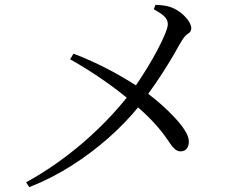

<svg xmlns="http://www.w3.org/2000/svg" viewBox="-20 -761 1040 794"><path d="M616 -723 623 -741C651 -740 678 -737 701 -725C736 -708 771 -671 771 -644C771 -635 767 -627 758 -622C740 -611 728 -587 701 -539C673 -491 634 -429 593 -373C630 -345 671 -309 704 -273C737 -237 761 -203 761 -176C761 -153 750 -135 727 -135C707 -135 694 -151 673 -183C652 -214 616 -260 551 -317C480 -230 386 -146 276 -76C221 -41 162 -11 101 13L88 -7C253 -98 397 -224 504 -357C447 -404 367 -461 270 -516L284 -539C387 -500 473 -452 542 -408C575 -456 608 -510 633 -558C658 -606 674 -644 674 -661C674 -688 652 -702 616 -723Z"/></svg>

Font: CJK Symbols
Style: Regular
Weight: 400
Designer: Ryoko NISHIZUKA 西塚涼子 (kana & ideographs); Frank Grießhammer (serif-style Latin); Paul D. Hunt (sans serif–style Latin); 
Foundry: Unicode
Version: Version 2.000;hotconv 1.1.0;makeotfexe 2.6.0